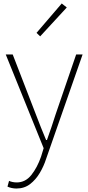

<svg xmlns="http://www.w3.org/2000/svg" viewBox="-20 -840 508 1104"><path d="M74 244Q61 244 47 241Q33 238 23 233L32 200Q40 204 52 206.5Q64 209 76 209Q126 209 160 166.5Q194 124 216 61L231 12L13 -527H53L186 -183Q199 -149 214.5 -109.5Q230 -70 245 -35H250Q263 -70 276 -109.5Q289 -149 300 -183L418 -527H455L245 74Q232 115 209 154Q186 193 153 218.5Q120 244 74 244ZM211 -631 190 -651 335 -820 364 -797Z"/></svg>

Font: Noto Sans KR Thin
Style: Regular
Weight: 100
Designer: Ryoko NISHIZUKA 西塚涼子 (kana, bopomofo & ideographs); Paul D. Hunt (Latin, Greek & Cyrillic); Sandoll Communications 산돌커뮤니
Foundry: Adobe
Version: Version 2.004-H2;hotconv 1.0.118;makeotfexe 2.5.65603